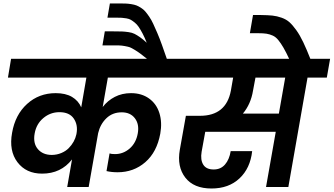

<svg xmlns="http://www.w3.org/2000/svg" viewBox="-20 -1080 1927 1109"><path d="M368.2 0 396 -159.2Q332 -77.1 223.1 -77.1Q130.9 -77.1 80.8 -143.1Q30.8 -209 49.8 -313Q67.9 -417.5 136.5 -479.7Q205.1 -542 301.8 -542Q358.9 -542 395.8 -520.3Q432.6 -498.5 449.2 -460L479 -631.8H25.9L43.9 -740.2H1061L1043 -631.8H603L573.2 -461.9Q601.6 -499 643.3 -520.5Q685.1 -542 736.8 -542Q797.9 -542 840.8 -511.2Q883.8 -480.5 900.6 -427Q917.5 -373.5 905.8 -308.1Q886.2 -201.2 819.1 -143.1Q752 -85 659.2 -85Q624.5 -85 595.2 -91.8L612.8 -193.8Q623 -189.9 644 -189.9Q691.9 -189.9 729 -222.2Q766.1 -254.4 775.9 -310.1Q785.2 -362.8 759 -397Q732.9 -431.2 683.1 -431.2Q629.9 -431.2 594.5 -397Q559.1 -362.8 546.9 -311L492.2 0ZM279.8 -185.1Q309.1 -185.5 334.5 -196.3Q359.9 -207 377 -224.4Q394 -241.7 405.3 -262Q416.5 -282.2 420.9 -303.2L421.9 -308.1Q431.2 -358.4 406 -395.3Q380.9 -432.1 323.2 -432.1Q271 -432.1 230.5 -398.2Q189.9 -364.3 180.2 -309.1Q169.9 -252.9 198.5 -219Q227.1 -185.1 279.8 -185.1Z M833.5 -736.8Q803.7 -760.3 790.5 -770.3Q777.3 -780.3 758.1 -792Q738.8 -803.7 730 -806.9Q721.2 -810.1 701.9 -813.7Q682.6 -817.4 667.5 -817.6Q652.3 -817.9 621.6 -817.9H571.8L585.4 -898.9H632.8Q668 -898.9 684.6 -898.2Q701.2 -897.5 722.2 -894.5Q743.2 -891.6 757.3 -884.3Q771.5 -877 788.8 -865Q806.2 -853 827.6 -833Q815.9 -862.8 804 -885.5Q792 -908.2 781.7 -923.6Q771.5 -939 758.8 -949.2Q746.1 -959.5 736.1 -965.3Q726.1 -971.2 710.4 -973.9Q694.8 -976.6 683.3 -977.3Q671.9 -978 652.3 -978H600.6L614.7 -1060.1H663.6Q688 -1060.1 703.6 -1059.6Q719.2 -1059.1 737.8 -1056.2Q756.3 -1053.2 767.8 -1048.8Q779.3 -1044.4 793.9 -1035.2Q808.6 -1025.9 818.6 -1014.4Q828.6 -1002.9 841.6 -984.1Q854.5 -965.3 864.7 -943.1Q875 -920.9 888.7 -889.2Q902.3 -857.4 915.3 -821Q928.2 -784.7 944.8 -736.8Z M1441.4 -556.2Q1428.7 -478.5 1382.8 -423.8H1590.8L1627.4 -631.8H1455.6ZM1001.5 -631.8 1020.5 -740.2H1886.7L1867.7 -631.8H1756.3L1645.5 0H1516.6L1572.8 -318.8H1165.5L1144.5 -203.1Q1136.7 -156.7 1154.1 -128.9Q1171.4 -101.1 1214.4 -101.1Q1254.9 -101.1 1279.8 -129.9Q1304.7 -158.7 1312.5 -207H1436.5Q1425.8 -108.4 1363.5 -49.8Q1301.3 8.8 1201.7 8.8Q1099.1 8.8 1050.3 -54.2Q1001.5 -117.2 1018.6 -214.8L1053.7 -411.1H1134.8Q1286.1 -411.1 1313.5 -556.2L1326.7 -631.8Z M1652.3 -735.8Q1632.3 -778.8 1617.2 -804.7Q1602.1 -830.6 1587.6 -848.4Q1573.2 -866.2 1555.7 -874.3Q1538.1 -882.3 1519.5 -885.3Q1501 -888.2 1471.2 -888.2H1423.3L1441.4 -993.2H1487.3Q1527.8 -992.7 1553.7 -990Q1579.6 -987.3 1606.4 -977.8Q1633.3 -968.3 1651.9 -951.7Q1670.4 -935.1 1691.4 -905.8Q1712.4 -876.5 1731.7 -835.9Q1751 -795.4 1774.4 -735.8Z"/></svg>

Font: SVN-Poppins SemiBold
Style: Italic
Weight: 600
Italic angle: -10°
Designer: Ninad Kale (Devanagari), Jonny Pinhorn (Latin)
Foundry: Indian Type Foundry
Version: Version 3.002 2017